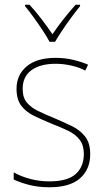

<svg xmlns="http://www.w3.org/2000/svg" viewBox="-20 -783 444 813"><path d="M362 -130Q362 -66 319 -28Q276 10 189 10Q141 10 101.5 -0.5Q62 -11 38 -23V-53Q71 -35 109.5 -25Q148 -15 189 -15Q266 -15 300.5 -46Q335 -77 335 -131Q335 -168 317.5 -191Q300 -214 269 -229Q238 -244 199 -259Q158 -276 124 -292.5Q90 -309 70 -335.5Q50 -362 50 -407Q50 -466 93 -502Q136 -538 215 -538Q255 -538 290.5 -529.5Q326 -521 353 -509L341 -484Q318 -497 283.5 -505Q249 -513 215 -513Q151 -513 113.5 -486Q76 -459 76 -407Q76 -370 93.5 -349Q111 -328 140.5 -313.5Q170 -299 207 -284Q247 -267 282.5 -250Q318 -233 340 -205.5Q362 -178 362 -130ZM190 -606Q178 -628 159.5 -656Q141 -684 121.5 -711Q102 -738 86 -757V-763H105Q130 -736 156 -702Q182 -668 202 -638Q245 -701 300 -763H319V-757Q302 -736 282 -709Q262 -682 244 -655Q226 -628 213 -606Z"/></svg>

Font: Noto Sans Thai SemCond Thin
Style: Regular
Weight: 100
Width: 4
Designer: Monotype Design Team
Foundry: Monotype Imaging Inc.
Version: Version 2.002; ttfautohint (v1.8.4.7-5d5b)